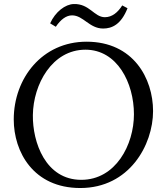

<svg xmlns="http://www.w3.org/2000/svg" viewBox="-20 -925 828 961"><path d="M591.8 -897.9C569.8 -862.8 541 -838.9 504.9 -838.9C451.2 -838.9 428.2 -907.2 349.1 -904.8C307.1 -903.8 256.8 -866.2 231 -808.1L259.3 -791C284.2 -828.1 312 -848.1 340.8 -848.1C397 -848.1 427.2 -782.2 496.1 -782.2C540 -782.2 585.9 -801.8 618.2 -883.8ZM413.1 -716.3C190.9 -716.3 48.8 -533.2 48.8 -327.1C48.8 -165 147 16.1 381.8 16.1C627 16.1 746.1 -199.2 746.1 -369.1C746.1 -531.7 647.9 -716.3 413.1 -716.3ZM407.7 -676.3C566.9 -676.3 650.4 -509.8 650.4 -353C650.4 -200.2 559.1 -24.9 386.7 -24.9C208 -24.9 142.6 -212.9 144.5 -349.1C146.5 -502.9 240.7 -676.3 407.7 -676.3Z"/></svg>

Font: Lora Italic
Style: Regular
Weight: 400
Italic angle: -3°
Designer: Olga Karpushina, Alexei Vanyashin
Foundry: Cyreal
Version: Version 1.011;PS 001.011;hotconv 1.0.70;makeotf.lib2.5.58329